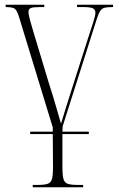

<svg xmlns="http://www.w3.org/2000/svg" viewBox="-20 -556 505 815"><path d="M108 13V3H204V-15L62 -480Q53 -510 44 -518Q35 -526 4 -526V-536H168V-526H149Q121 -526 111 -522Q101 -518 101 -505Q101 -494 108 -468.5Q115 -443 122 -420L189 -198Q205 -149 217.5 -105Q230 -61 239 -31Q246 -56 259.5 -98Q273 -140 294 -207L350 -382Q366 -432 375.5 -461Q385 -490 385 -502Q385 -515 374.5 -520.5Q364 -526 332 -526H307V-536H460V-526H457Q435 -526 423.5 -523Q412 -520 405 -509Q398 -498 390 -473L246 -20L245 3H357V13H245V154Q245 188 249.5 204Q254 220 268.5 224.5Q283 229 312 229H333V239H119V229H138Q167 229 181.5 224.5Q196 220 200.5 204Q205 188 205 154L204 13Z"/></svg>

Font: Noto Serif Display Condensed ExtraLight
Style: Regular
Weight: 200
Width: 3
Designer: Monotype Design Team
Foundry: Monotype Imaging Inc.
Version: Version 2.009